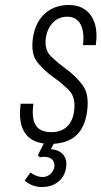

<svg xmlns="http://www.w3.org/2000/svg" viewBox="-20 -567 407 770"><path d="M329 -118Q339 -188 312 -224.5Q285 -261 249.5 -287Q214 -313 185.5 -340Q157 -367 164 -416Q170 -454 193 -477Q216 -500 250 -500Q286 -500 302.5 -470.5Q319 -441 313 -386H364Q375 -460 345.5 -503.5Q316 -547 256 -547Q198 -547 159.5 -512Q121 -477 112 -414Q103 -350 130.5 -316.5Q158 -283 193.5 -258Q229 -233 257 -204.5Q285 -176 277 -120Q271 -79 247.5 -58Q224 -37 186 -37Q141 -37 123.5 -64.5Q106 -92 114 -151H63Q52 -72 82 -31Q112 10 181 10Q247 10 283.5 -22Q320 -54 329 -118ZM140 64Q142 63 146.5 62.5Q151 62 157 62Q178 62 189 72.5Q200 83 198 102Q195 120 181.5 131.5Q168 143 150 143Q139 143 127 138.5Q115 134 102 125L79 157Q94 170 111 176.5Q128 183 148 183Q188 183 214 161.5Q240 140 245 105Q250 73 233.5 53.5Q217 34 184 31L205 -8H164L132 55Z"/></svg>

Font: Secuela ExtLt
Style: Italic
Weight: 200
Italic angle: -8°
Designer: Fernando Haro
Foundry: deFharo
Version: Version 1.704